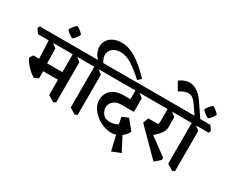

<svg xmlns="http://www.w3.org/2000/svg" viewBox="-194 -1444 2571 2152"><g transform="rotate(30 1091.5 -367.5)"><path d="M528 36 450 -10V-571L486 -555L559 -497V24ZM205 -91Q184 -102 160 -121Q136 -140 113 -164Q90 -188 72 -213Q54 -238 45 -262L74 -306H191L258 -269V-115ZM185 -208 154 -306H482L504 -208ZM254 -220 151 -253 138 -571 175 -555 249 -497ZM0 -538 -39 -596 -26 -624H644L683 -565L670 -538Z M355 -689Q342 -695 325 -705.5Q308 -716 293.5 -729.5Q279 -743 269 -755Q282 -780 301 -803.5Q320 -827 339 -839Q354 -833 370 -821.5Q386 -810 399.5 -797Q413 -784 421 -773Q412 -751 393.5 -726.5Q375 -702 355 -689Z M741 -611Q701 -647 683.5 -685.5Q666 -724 666 -763Q666 -811 690.5 -847.5Q715 -884 759.5 -905Q804 -926 863 -926Q923 -926 984.5 -901Q1046 -876 1114 -823.5Q1182 -771 1261 -687L1219 -648Q1161 -701 1108.5 -741.5Q1056 -782 1005.5 -805Q955 -828 903 -828Q842 -828 803.5 -796Q765 -764 765 -713Q765 -693 773.5 -668Q782 -643 805 -611ZM806 36 729 -10V-571L764 -555L838 -497V24ZM644 -538 605 -596 618 -624H920L959 -565L946 -538Z M1258 9Q1211 9 1159.5 -10.5Q1108 -30 1063 -65Q1018 -100 990 -146.5Q962 -193 962 -248Q962 -280 974 -312Q986 -344 1012.5 -369.5Q1039 -395 1080 -410Q1121 -425 1178 -425H1288L1367 -321H1203Q1155 -321 1125 -303Q1095 -285 1080.5 -259Q1066 -233 1066 -206Q1066 -180 1080.5 -150.5Q1095 -121 1126 -100Q1164 -86 1204.5 -89Q1245 -92 1279 -109.5Q1313 -127 1333 -153L1376 -24Q1348 -8 1317.5 0.5Q1287 9 1258 9ZM1367 191 1305 -73 1347 -109 1479 147ZM1308 -16 1274 -204 1352 -238 1453 -116Q1445 -93 1422 -67Q1399 -41 1373 -25ZM1367 -321 1262 -363V-571L1294 -555L1367 -497ZM920 -538 881 -596 894 -624H1487L1526 -565L1513 -538Z M1836 52 1517 -269 1543 -339H1682L1641 -237L1908 -39V-12ZM1650 -177 1583 -270Q1610 -279 1631 -291.5Q1652 -304 1665 -324Q1678 -344 1678 -374V-565L1722 -549L1788 -498V-365Q1788 -329 1768 -297Q1748 -265 1716.5 -235.5Q1685 -206 1650 -177ZM1487 -538 1448 -596 1461 -624H1907L1946 -565L1933 -538Z M2012 -572 1902 -734Q1857 -802 1804.5 -808Q1752 -814 1678 -766L1618 -871Q1659 -901 1700 -912.5Q1741 -924 1782 -915Q1823 -906 1863 -874.5Q1903 -843 1941 -786L2066 -602ZM2067 36 1990 -10V-571L2025 -555L2098 -497V24ZM1907 -538 1868 -596 1881 -624H2183L2222 -565L2209 -538Z M2121 -674Q2108 -680 2091 -690.5Q2074 -701 2059.5 -714.5Q2045 -728 2035 -740Q2048 -765 2067 -788.5Q2086 -812 2105 -824Q2120 -818 2136 -806.5Q2152 -795 2165.5 -782Q2179 -769 2187 -758Q2178 -736 2159.5 -711.5Q2141 -687 2121 -674Z"/></g></svg>

Font: Eczar Medium
Style: Regular
Weight: 500
Designer: Vaibhav Singh
Foundry: Rosetta Type Foundry
Version: Version 2.000